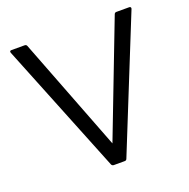

<svg xmlns="http://www.w3.org/2000/svg" viewBox="-130 -859 971 985"><g transform="rotate(-20 356.0 -367.0)"><path d="M327 0Q318 0 314 -8L27 -722Q26 -724 26 -727Q26 -734 35 -734H106Q116 -734 119 -726L358 -107L596 -726Q599 -734 608 -734H678Q683 -734 685.5 -730.5Q688 -727 686 -722L398 -8Q395 0 386 0Z"/></g></svg>

Font: LINE Seed Sans TH
Style: Regular
Weight: 400
Designer: Dalton Maag Ltd | Thai characters by Cadson Demak Co.,Ltd.
Foundry: Dalton Maag Ltd
Version: Version 1.002